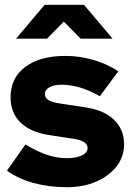

<svg xmlns="http://www.w3.org/2000/svg" viewBox="-20 -770 549 800"><path d="M259 10Q184 10 120 -7.5Q56 -25 9 -59L86 -168Q136 -138 177 -124.5Q218 -111 258 -111Q298 -111 321.5 -122.5Q345 -134 345 -153Q345 -182 291 -191L186 -207Q107 -219 65.5 -259.5Q24 -300 24 -365Q24 -445 85 -491Q146 -537 252 -537Q310 -537 367 -521Q424 -505 473 -473L396 -369Q313 -417 236 -417Q205 -417 186 -406.5Q167 -396 167 -379Q167 -363 181 -353.5Q195 -344 229 -339L334 -323Q412 -312 454.5 -271.5Q497 -231 497 -169Q497 -117 466 -77Q435 -37 381.5 -13.5Q328 10 259 10ZM316 -609 246 -680 176 -609H47L166 -750H330L449 -609Z"/></svg>

Font: Red Hat Display Black
Style: Regular
Weight: 900
Designer: Pentagram, MCKL
Foundry: Pentagram, MCKL
Version: Version 1.023; ttfautohint (v1.8.3)